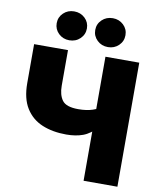

<svg xmlns="http://www.w3.org/2000/svg" viewBox="-101 -1032 911 1109"><g transform="rotate(10 355.0 -477.0)"><path d="M320.8 -245.6Q240.7 -245.6 179.2 -271.2Q117.7 -296.9 82.8 -352.8Q47.9 -408.7 47.9 -499V-727.5H246.6V-518.6Q246.6 -464.8 269.8 -433.3Q293 -401.9 363.8 -401.9Q412.1 -401.9 448 -413.8Q483.9 -425.8 504.4 -439V-323.2Q460.4 -276.4 418.2 -261Q376 -245.6 320.8 -245.6ZM466.3 0V-727.5H664.6V0ZM470.2 -784.7Q432.6 -784.7 407 -809.3Q381.3 -834 381.3 -869.6Q381.3 -905.3 407 -929.7Q432.6 -954.1 470.2 -954.1Q507.3 -954.1 533 -929.7Q558.6 -905.3 558.6 -869.6Q558.6 -834 533 -809.3Q507.3 -784.7 470.2 -784.7ZM243.7 -784.7Q206.5 -784.7 180.9 -809.3Q155.3 -834 155.3 -869.6Q155.3 -905.3 180.9 -929.7Q206.5 -954.1 243.7 -954.1Q281.2 -954.1 306.9 -929.7Q332.5 -905.3 332.5 -869.6Q332.5 -834 306.9 -809.3Q281.2 -784.7 243.7 -784.7Z"/></g></svg>

Font: Inter 18pt Black
Style: Regular
Weight: 900
Designer: Rasmus Andersson
Foundry: rsms
Version: Version 4.001;git-66647c0bb